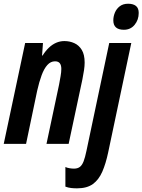

<svg xmlns="http://www.w3.org/2000/svg" viewBox="-27 -777 769 1037"><path d="M-6.8 0 108.9 -544.9H205.1L200.2 -477.1H203.1Q218.3 -501.5 236.6 -519Q254.9 -536.6 276.1 -545.9Q297.4 -555.2 320.8 -555.2Q349.6 -555.2 374.5 -543.9Q399.4 -532.7 414.8 -507.3Q430.2 -481.9 430.2 -439Q430.2 -420.9 426.8 -397.9Q423.3 -375 418 -348.1L343.8 0H224.1L292 -319.8Q296.4 -343.3 300.3 -365.7Q304.2 -388.2 304.2 -404.8Q304.2 -424.8 296.1 -435.3Q288.1 -445.8 270 -445.8Q246.6 -445.8 228.8 -426Q210.9 -406.2 197.8 -370.6Q184.6 -335 173.8 -287.1L113.8 0ZM389.2 240.2Q372.6 240.2 357.2 238.5Q341.8 236.8 326.2 231V125Q335 129.4 348.6 131.6Q362.3 133.8 372.1 133.8Q392.1 133.8 404.3 124.5Q416.5 115.2 424.6 94.2Q432.6 73.2 439.9 38.1L563 -544.9H682.1L557.1 46.9Q544.4 106.9 525.6 150.1Q506.8 193.4 474.9 216.8Q442.9 240.2 389.2 240.2ZM642.1 -616.2Q613.8 -616.2 599.4 -628.9Q585 -641.6 585 -667Q585 -688 593.5 -708.7Q602.1 -729.5 619.9 -743.2Q637.7 -756.8 665 -756.8Q692.4 -756.8 707.3 -744.9Q722.2 -732.9 722.2 -707Q722.2 -669.9 700.2 -643.1Q678.2 -616.2 642.1 -616.2Z"/></svg>

Font: Open Sans Condensed
Style: Italic
Weight: 400
Width: 3
Italic angle: -12°
Designer: Monotype Design Team
Foundry: Monotype Imaging Inc.
Version: Version 3.000